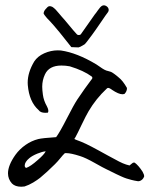

<svg xmlns="http://www.w3.org/2000/svg" viewBox="-20 -687 577 728"><path d="M366.2 -664.6Q373.5 -668.9 381.6 -664.8Q389.6 -660.6 391.6 -653.3Q393.6 -646 388.2 -639.2Q384.3 -634.8 362.8 -603Q341.3 -571.3 328.6 -554.2Q304.7 -521.5 300.3 -518.6Q290 -512.2 285.2 -510Q280.3 -507.8 277.8 -507.3Q275.4 -506.8 267.3 -507.6Q259.3 -508.3 250.5 -508.3Q243.2 -517.6 228.8 -535.6Q214.4 -553.7 205.6 -564.7Q196.8 -575.7 183.6 -590.8Q170.4 -606 158.7 -617.7Q157.2 -619.6 154.3 -623Q151.4 -626.5 149.2 -629.4Q147 -632.3 145.5 -635.3Q145.5 -637.2 145.8 -639.2Q146 -641.1 147 -643.1Q147.9 -645 148.4 -646.2Q148.9 -647.5 150.9 -649.9Q152.8 -652.3 153.3 -652.8Q153.8 -653.3 156.2 -655.8L158.7 -658.7Q166 -667.5 179.2 -660.6Q185.5 -656.2 191.2 -650.4Q196.8 -644.5 203.6 -636.2Q210.4 -627.9 213.9 -624Q223.1 -614.3 241.5 -591.8Q259.8 -569.3 270 -558.6Q273.4 -553.7 279.8 -554.2Q286.1 -554.7 288.6 -560.1Q297.9 -572.3 314.2 -596.4Q330.6 -620.6 339.8 -632.8Q342.8 -635.7 351.3 -648.2Q359.9 -660.6 366.2 -664.6ZM109.9 -454.1Q122.6 -473.6 147.7 -484.9Q172.9 -496.1 199.2 -496.1Q207 -496.1 210.9 -495.6Q272 -486.8 345.2 -442.9Q350.1 -439.9 358.9 -433.6Q367.7 -427.2 375.2 -423.1Q382.8 -418.9 390.6 -417.5Q395 -416.5 399.2 -415Q403.3 -413.6 408 -410.4Q412.6 -407.2 415 -405.5Q417.5 -403.8 422.9 -399.4Q428.2 -395 429.7 -393.6Q445.3 -381.8 461.4 -353.5Q461.9 -340.8 451.7 -330.6Q446.8 -329.6 444.3 -329.6Q429.7 -329.6 404.3 -346.7Q403.8 -347.2 402.1 -348.4Q400.4 -349.6 399.4 -350.1Q398.4 -350.6 396.7 -351.6Q395 -352.5 394 -352.8Q393.1 -353 391.4 -353.5Q389.6 -354 388.7 -353.5Q387.7 -353 386.2 -352.3Q384.8 -351.6 383.8 -350.1Q344.2 -313 316.4 -266.1Q306.2 -249 289.3 -213.6Q272.5 -178.2 265.6 -166Q263.7 -163.6 262.9 -162.4Q262.2 -161.1 262.7 -160.2Q263.2 -159.2 263.7 -158.9Q264.2 -158.7 266.1 -158Q268.1 -157.2 269 -156.7Q287.1 -150.4 306.2 -141.4Q325.2 -132.3 355 -116Q384.8 -99.6 390.1 -96.7Q397.5 -93.3 414.8 -83.5Q432.1 -73.7 445.1 -68.1Q458 -62.5 471.2 -59.6Q472.7 -60.5 476.6 -64.2Q480.5 -67.9 483.6 -69.6Q486.8 -71.3 490.7 -70.3Q504.9 -60.1 520.5 -36.1Q521 -34.7 522.9 -31Q524.9 -27.3 525.6 -25.1Q526.4 -22.9 526.6 -19.8Q526.9 -16.6 524.9 -14.2Q521.5 -6.8 514.2 -2.7Q506.8 1.5 499.5 -0.5Q489.3 -2 478.3 -4.9Q467.3 -7.8 459.5 -10.3Q451.7 -12.7 438.7 -18.6Q425.8 -24.4 420.9 -26.9Q416 -29.3 400.6 -36.9Q385.3 -44.4 382.3 -45.9Q373.5 -49.8 338.9 -69.3Q304.2 -88.9 283.7 -95.2Q249 -106.4 231.4 -106.4H226.1Q220.7 -102.1 206.1 -84Q194.3 -68.8 158.2 -35.6Q142.1 -21 132.1 -12.9Q122.1 -4.9 106 4.9Q89.8 14.6 73.2 20Q65.4 21 60.5 21Q37.6 21 25.4 8.8Q10.3 -7.8 10.3 -29.8Q10.3 -60.1 38.6 -100.1Q54.2 -121.6 76.9 -137.5Q99.6 -153.3 125 -159.7Q141.1 -163.6 192.9 -167Q207 -186 233.4 -237.8Q259.8 -289.6 273.4 -310.1Q303.7 -355 322.8 -379.9Q323.2 -380.9 325.7 -383.8Q328.1 -386.7 329.1 -388.2Q330.1 -389.6 330.1 -392.3Q330.1 -395 327.6 -397Q297.4 -419.4 244.6 -435.5Q229.5 -438.5 212.9 -438.5Q166 -438.5 150.4 -404.8Q140.1 -382.8 140.1 -358.4Q140.1 -346.2 142.6 -328.1Q145.5 -305.7 157.7 -284.2Q166.5 -267.6 161.6 -259.8Q158.2 -259.3 151.4 -259.3Q133.3 -259.3 126 -270Q90.8 -301.3 85.4 -364.3Q85.4 -365.7 85.2 -368.7Q85 -371.6 85 -373.5Q85 -412.6 109.9 -454.1ZM79.1 -50.3Q95.7 -55.7 123.5 -80.6Q147.5 -101.1 153.3 -113.3Q140.6 -112.3 121.6 -104.5Q102.5 -96.7 91.3 -87.4Q73.7 -72.8 73.7 -59.1Q73.7 -52.7 79.1 -50.3Z"/></svg>

Font: Avessa
Style: Medium
Weight: 500
Designer: Arman Khorramak
Foundry: Arman Khorramak
Version: Version 1.000; ttfautohint (v1.8.1)